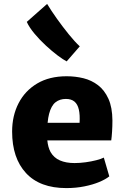

<svg xmlns="http://www.w3.org/2000/svg" viewBox="-20 -954 636 982"><path d="M319 8Q184 8 113 -68.8Q42 -145.5 42 -281Q42 -362 75 -426Q108 -490 170.2 -527Q232.5 -564 321 -564Q365.5 -564 407 -553.8Q448.5 -543.5 481.5 -518.2Q514.5 -493 534.5 -449Q554.5 -405 555 -338Q555 -308 553.2 -281Q551.5 -254 549 -236H222Q225.5 -200.5 238.5 -176.5Q255.5 -147 286.5 -133.5Q317.5 -120 361 -120Q388 -120 417.5 -124Q447 -128 472.2 -134.5Q497.5 -141 511 -148L539 -52Q520.5 -37 487.8 -23.2Q455 -9.5 411.8 -0.8Q368.5 8 319 8ZM387 -326Q389.5 -366.5 383.2 -393.8Q377 -421 360.8 -434.5Q344.5 -448 317 -448Q285.5 -448 263.8 -430.8Q242 -413.5 231 -371.5Q226 -352 223.5 -326ZM388 -717 321 -640Q304 -648.5 275.2 -670Q246.5 -691.5 214.8 -720.8Q183 -750 156.5 -781.8Q130 -813.5 117 -842L221 -934Q241.5 -900 271.2 -858.2Q301 -816.5 332 -778.2Q363 -740 388 -717Z"/></svg>

Font: Koeln Type Sans ExtraBold
Style: Regular
Weight: 800
Designer: Eben Sorkin
Foundry: Eben Sorkin
Version: Version 2.001